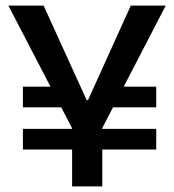

<svg xmlns="http://www.w3.org/2000/svg" viewBox="-20 -673 624 687"><path d="M62 -138V-212H539V-138ZM62 -289V-363H241V-289ZM363 -289V-363H539V-289ZM238 -6V-214L10 -653H136L290 -315H295L448 -653H573L346 -215V-6Z"/></svg>

Font: Bricolage Grotesque 24pt Medium
Style: Regular
Weight: 500
Designer: Mathieu Triay
Foundry: Atelier Triay
Version: Version 1.001;gftools[0.9.33.dev8+g029e19f]